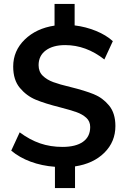

<svg xmlns="http://www.w3.org/2000/svg" viewBox="-20 -840 640 975"><path d="M361 5V115H259V7Q192 2 135.5 -19Q79 -40 37 -75L80 -168Q131 -130 183.5 -112Q236 -94 297 -94Q365 -94 401.5 -120Q438 -146 438 -195Q438 -224 418 -242Q398 -260 368.5 -270.5Q339 -281 285 -295Q209 -314 162 -333.5Q115 -353 81 -393.5Q47 -434 47 -502Q47 -582 105.5 -639Q164 -696 257 -710V-820H359V-711Q416 -704 467.5 -683Q519 -662 553 -631L510 -538Q417 -611 311 -611Q249 -611 212.5 -584Q176 -557 176 -509Q176 -476 197 -455.5Q218 -435 250.5 -423Q283 -411 338 -398Q411 -380 456.5 -361.5Q502 -343 534 -304Q566 -265 566 -200Q566 -120 510 -64.5Q454 -9 361 5Z"/></svg>

Font: wassup Sans
Style: Bold
Weight: 700
Version: Version 2.001